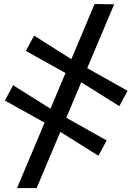

<svg xmlns="http://www.w3.org/2000/svg" viewBox="-20 -777 664 946"><path d="M64 149.5 446 -757 542.5 -756 160.5 149.5ZM465 -9.5 263 -136 212 -166 4 -281.5 44.5 -357 239.5 -234.5 288.5 -207 505.5 -85ZM568 -254 366 -380.5 315 -410.5 107.5 -526 148 -601.5 342.5 -478.5 391.5 -451.5 608.5 -329.5Z"/></svg>

Font: Merriweather 20pt SemiBold
Style: Italic
Weight: 600
Italic angle: -7.8°
Version: Version 2.101